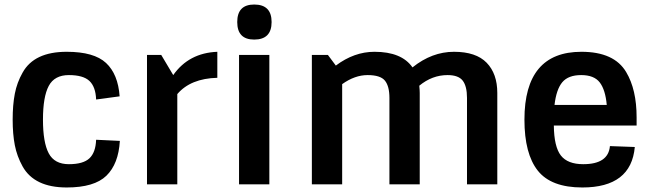

<svg xmlns="http://www.w3.org/2000/svg" viewBox="-20 -815 2866 849"><path d="M405 -197 510 -192Q504 -90 450.5 -38Q397 14 275 14Q132 14 80 -79Q55 -124 45.5 -173Q36 -222 36 -286.5Q36 -351 45.5 -400.5Q55 -450 80 -494Q131 -586 275 -586Q396 -586 449 -536.5Q502 -487 509 -389L405 -375Q403 -431 375.5 -457Q348 -483 284.5 -483Q221 -483 195.5 -435Q170 -387 170 -286Q170 -185 195.5 -137Q221 -89 284.5 -89Q348 -89 375.5 -115Q403 -141 405 -197Z M764 0H630V-572H693L746 -483Q815 -581 941 -586V-471Q823 -468 764 -399Z M1037 -572H1171V0H1037ZM1104 -640Q1029 -640 1029 -717.5Q1029 -795 1104 -795Q1181 -795 1181 -717.5Q1181 -640 1104 -640Z M1636 -586Q1756 -586 1804 -517Q1890 -586 1987.5 -586Q2085 -586 2132 -537.5Q2179 -489 2179 -404V0H2045V-382Q2045 -434 2026 -458.5Q2007 -483 1959 -483Q1891 -483 1834 -436Q1836 -416 1836 -404V0H1702V-382Q1702 -434 1682 -458.5Q1662 -483 1605.5 -483Q1549 -483 1493 -443V0H1359V-572H1430L1465 -525Q1546 -586 1636 -586Z M2555 14Q2417 14 2358 -60.5Q2299 -135 2299 -286Q2299 -586 2551 -586Q2696 -586 2749 -496Q2795 -419 2795 -296V-260H2429Q2430 -166 2460 -127.5Q2490 -89 2559 -89Q2670 -89 2677 -169L2787 -165Q2771 14 2555 14ZM2432 -351H2663Q2657 -418 2632 -450.5Q2607 -483 2550 -483Q2493 -483 2466.5 -451.5Q2440 -420 2432 -351Z"/></svg>

Font: Sintony
Style: Bold
Weight: 700
Designer: Eduardo Rodriguez Tunni
Foundry: Eduardo Rodriguez Tunni
Version: Version 1.001